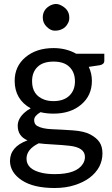

<svg xmlns="http://www.w3.org/2000/svg" viewBox="-20 -756 561 958"><path d="M247.1 -251.5Q297.4 -251.5 325.7 -278.3Q354 -305.2 354 -350.1Q354 -395 326.7 -421.9Q299.8 -448.7 247.1 -448.7Q194.3 -448.7 167 -421.9Q139.6 -395 140.1 -350.1Q140.1 -281.2 201.2 -258.8Q220.7 -251.5 247.1 -251.5ZM112.3 35.6Q112.3 89.8 190.9 106.9Q217.8 112.8 253.9 112.8Q361.8 112.8 394 61Q403.8 45.4 403.8 26.9Q403.8 -20.5 325.7 -28.8Q290.5 -32.7 244.1 -35.2Q197.8 -37.6 173.3 -41Q112.3 -11.2 112.3 35.6ZM68.4 -128.4Q68.4 -165.5 105.5 -196.8Q117.7 -207.5 133.3 -215.3Q53.2 -260.3 53.2 -352.5Q53.2 -425.3 107.4 -470.7Q161.6 -516.1 247.1 -516.1Q310.5 -516.1 360.4 -487.8H500.5V-453.1Q500.5 -435.1 478.5 -430.7L422.9 -422.4Q438.5 -390.1 438.5 -352.5Q438.5 -279.3 385.3 -234.4Q332 -189 247.1 -189Q211.9 -189 182.1 -196.3Q150.4 -177.7 150.4 -157.2Q150.4 -136.7 165 -127.9Q189.9 -113.3 239.3 -111.3Q288.6 -109.4 344.2 -105.5Q399.9 -101.6 430.7 -85Q461.9 -68.4 476.6 -46.4Q491.2 -24.4 491.2 9.8Q491.2 43.9 475.6 75.2Q440.9 139.6 353 167.5Q308.6 182.1 252.4 182.1Q147 182.1 88.9 143.6Q30.8 105 29.8 47.9Q29.8 -23.9 117.2 -55.7Q68.4 -76.7 68.4 -128.4ZM325.7 -668.5Q326.2 -654.3 320.3 -642.6Q308.6 -617.2 284.2 -608.4Q272 -603 252.4 -603Q232.9 -603 213.4 -622.1Q193.4 -641.1 193.4 -668.5Q193.4 -710 233.4 -730Q256.8 -740.7 276.9 -732.9Q325.7 -712.4 325.7 -668.5Z"/></svg>

Font: Lato-Medium
Style: Regular
Weight: 500
Designer: Lukasz Dziedzic
Foundry: tyPoland Lukasz Dziedzic
Version: Version 2.006; 2014-01-15